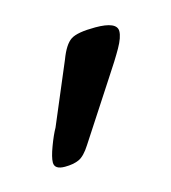

<svg xmlns="http://www.w3.org/2000/svg" viewBox="-41 -754 192 215"><g transform="rotate(-15 55.0 -647.0)"><path d="M12 -576Q0 -576 0 -584Q0 -590 4.5 -602Q9 -614 13 -621L43 -692Q49 -708 56.5 -713Q64 -718 85 -718Q110 -718 110 -707Q110 -700 103.5 -688.5Q97 -677 85 -659L42 -593Q35 -582 28.5 -579Q22 -576 12 -576Z"/></g></svg>

Font: Asap Condensed ExtraLight
Style: Regular
Weight: 200
Width: 3
Designer: Pablo Cosgaya
Foundry: Omnibus-Type
Version: Version 3.001; ttfautohint (v1.8.4.7-5d5b)